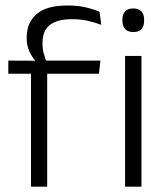

<svg xmlns="http://www.w3.org/2000/svg" viewBox="-20 -696 620 716"><path d="M232 -675.5Q269 -675.5 297.8 -669Q326.5 -662.5 351.5 -652L357.5 -603.5Q331.5 -613 306 -618.8Q280.5 -624.5 249 -624.5Q208.5 -624.5 184.2 -613.8Q160 -603 149.2 -583.5Q138.5 -564 138.5 -536V-533.5Q138.5 -514 143.2 -496.5Q148 -479 153.5 -465L111 -462.5V-470.5Q99 -483.5 89.2 -505Q79.5 -526.5 79.5 -554V-556.5Q79.5 -610.5 116 -643Q152.5 -675.5 232 -675.5ZM95.5 0V-449.5H156V0ZM11 -421V-470L119 -469.5L143 -470H354.5L349 -421ZM446.5 0V-487.5H507.5V0ZM477 -576.5Q457 -576.5 446.8 -587.5Q436.5 -598.5 436.5 -619V-622.5Q436.5 -642.5 446.8 -653.5Q457 -664.5 477 -664.5Q497.5 -664.5 507.5 -653.5Q517.5 -642.5 517.5 -622.5V-619Q517.5 -598.5 507.5 -587.5Q497.5 -576.5 477 -576.5Z"/></svg>

Font: Anek Odia Light
Style: Regular
Weight: 300
Designer: Yesha Goshar & Mahesh Sahu (Odia), Yesha Goshar (Latin)
Foundry: Ek Type
Version: Version 1.003